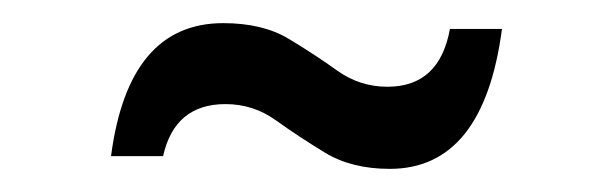

<svg xmlns="http://www.w3.org/2000/svg" viewBox="-20 -439 525 166"><path d="M76 -304Q91 -419 173 -419Q207 -419 229.5 -405.5Q252 -392 271.5 -378Q291 -364 315 -364Q360 -364 369 -414H414Q398 -293 317 -293Q284 -293 261 -307Q238 -321 218.5 -335Q199 -349 175 -349Q131 -349 121 -304Z"/></svg>

Font: Domine
Style: Regular
Weight: 400
Designer: Pablo Impallari, Rodrigo Fuenzalida, Brenda Gallo
Foundry: Pablo Impallari, Rodrigo Fuenzalida, Brenda Gallo
Version: Version 2.000;September 19, 2022;FontCreator 14.0.0.2877 64-